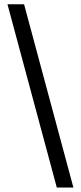

<svg xmlns="http://www.w3.org/2000/svg" viewBox="-20 -760 374 887"><path d="M14.5 -740.3H91.2L319.1 106.4H242.4Z"/></svg>

Font: Pretendard Variable
Style: Regular
Weight: 400
Designer: Base glyphs from Inter by Rasmus Andersson; Hangul glyphs from Noto Sans CJK(Source Han Sans) by Jang Soo-young and Kang
Foundry: Kil Hyung-jin
Version: Version 1.100;FEAKit 1.0